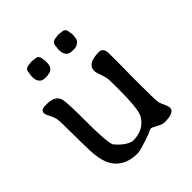

<svg xmlns="http://www.w3.org/2000/svg" viewBox="-187 -805 933 933"><g transform="rotate(-45 279.5 -338.5)"><path d="M126 -617.7V-633.3Q128.9 -645 128.9 -648.4Q128.9 -676.8 161.6 -676.8L163.1 -677.2L165 -677.7L176.8 -678.7H180.2L182.1 -678.2L193.4 -676.8Q195.3 -676.3 196.8 -676.3Q224.1 -676.3 224.1 -644Q225.1 -641.1 225.1 -639.2L226.1 -630.4V-621.6Q226.1 -599.1 215.1 -588.1Q204.1 -577.1 193.4 -577.1L180.2 -574.7H166.5Q146.5 -574.7 136.2 -587.6Q126 -600.6 126 -617.7ZM366.7 -574.7H351.1Q331.1 -574.7 320.6 -587.9Q310.1 -601.1 310.1 -622.6V-629.9L312 -643.6Q312 -676.8 345.7 -676.8Q348.6 -677.7 350.6 -677.7L358.9 -678.7H366.2L379.4 -676.8Q407.7 -676.8 407.7 -647.9Q409.7 -641.1 409.7 -639.6L410.6 -628.9V-623.5L408.7 -609.9Q408.7 -595.7 395.5 -585.2Q382.3 -574.7 366.7 -574.7ZM493.7 -43.5Q493.7 -12.2 426.3 -12.2Q410.2 -12.2 386.7 -25.4Q363.3 -38.6 357.4 -38.6Q356.9 -38.6 356.4 -38.6Q349.6 -38.6 328.1 -27.3Q246.1 2 227.1 2Q226.1 2 225.1 2Q140.6 2 101.1 -55.2Q70.8 -99.1 70.8 -197.8L70.3 -211.9Q69.8 -225.6 69.8 -239.3V-266.6L69.3 -293.9Q69.3 -370.6 66.9 -387.9Q64.5 -405.3 53 -427.2Q41.5 -449.2 41.5 -457Q41.5 -480 70.3 -480H83Q139.6 -480 151.4 -441.9Q158.2 -419.4 158.2 -282Q158.2 -144.5 170.9 -115.2Q210 -66.9 251 -57.1Q251.5 -57.1 252.4 -57.1Q330.6 -57.1 363.3 -117.2Q380.9 -148.4 380.9 -293.9Q380.9 -348.6 378.2 -362.8Q375.5 -377 367.4 -399.2Q359.4 -421.4 359.4 -430.2Q359.4 -480 440.9 -480Q467.3 -480 470.7 -445.8V-366.7L469.7 -285.6Q469.7 -252 469.7 -218.3L470.2 -190.9V-150.4Q470.2 -109.9 474.9 -96.7Q479.5 -83.5 486.6 -68.8Q493.7 -54.2 493.7 -43.5Z"/></g></svg>

Font: Averia Libre Light
Style: Regular
Weight: 300
Version: Version 1.002